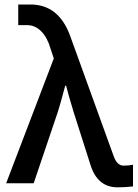

<svg xmlns="http://www.w3.org/2000/svg" viewBox="-20 -800 601 838"><path d="M6.8 0 214.8 -544.9 200.2 -588.9Q186.5 -636.7 159.7 -663.6Q132.8 -690.4 97.7 -690.4H59.6V-780.3H113.3Q236.3 -780.3 286.1 -643.6L476.6 -117.2Q491.2 -77.1 519.5 -77.1Q543 -77.1 560.5 -81.1V13.7Q524.4 17.6 493.2 17.6Q405.3 17.6 375 -80.1L300.8 -312.5Q278.3 -386.7 268.6 -425.8H264.6Q244.1 -348.6 232.4 -311.5L127 0Z"/></svg>

Font: Gothic A1 SemiBold
Style: Regular
Weight: 600
Version: Version 2.50